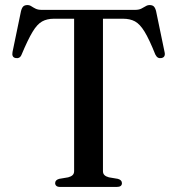

<svg xmlns="http://www.w3.org/2000/svg" viewBox="-20 -739 700 759"><path d="M145 -700H513.5Q529 -700 538.5 -704.8Q548 -709.5 555.5 -714.2Q563 -719 571.5 -719Q582 -719 587.8 -713.8Q593.5 -708.5 597 -695L630.5 -533.5Q633 -523.5 629.8 -517.2Q626.5 -511 618 -509.5Q610.5 -508 604.5 -511.2Q598.5 -514.5 594 -523.5Q570 -583.5 551.5 -613.8Q533 -644 513.5 -654.5Q494 -665 466 -665H387V-62.5Q387 -52.5 393 -46.8Q399 -41 410.5 -38L446 -32Q462 -27.5 462 -15Q462 0 441.5 0H218Q207.5 0 202.8 -4.2Q198 -8.5 198 -15Q198 -27.5 214 -32L249.5 -38Q261 -41 267 -46.8Q273 -52.5 273 -62.5V-665H193.5Q166 -665 146.5 -654.2Q127 -643.5 108.8 -613.2Q90.5 -583 65.5 -523.5Q62 -514.5 55.8 -511.2Q49.5 -508 42 -509.5Q33.5 -511 30.5 -517.2Q27.5 -523.5 29.5 -533.5L63 -695Q66.5 -708.5 72.2 -713.8Q78 -719 88.5 -719Q97 -719 104 -714.2Q111 -709.5 120.5 -704.8Q130 -700 145 -700Z"/></svg>

Font: Fraunces 48pt
Style: Regular
Weight: 400
Version: Version 1.000;[b76b70a41]